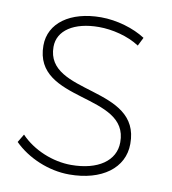

<svg xmlns="http://www.w3.org/2000/svg" viewBox="-80 -775 759 849"><g transform="rotate(10 299.5 -350.5)"><path d="M487 -610 506 -648C454 -682 377 -705 306 -705C168 -705 76 -639 76 -538C76 -283 487 -396 485 -175C485 -92 408 -39 288 -39C206 -39 117 -75 60 -135L38 -98C99 -37 194 4 287 4C433 4 530 -67 530 -176C532 -436 121 -325 121 -540C121 -614 193 -661 304 -661C364 -661 435 -644 487 -610Z"/></g></svg>

Font: Montserrat arm ExtraLight
Style: Regular
Weight: 275
Designer: Julieta Ulanovsky
Foundry: Julieta Ulanovsky
Version: Version 6.000;PS 006.000;hotconv 1.0.88;makeotf.lib2.5.64775